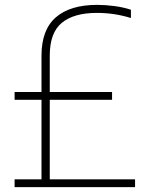

<svg xmlns="http://www.w3.org/2000/svg" viewBox="-20 -769 608 789"><path d="M40 0V-32H150.5V-359H40V-391H150.5V-540.5Q150.5 -646.5 209.5 -697.8Q268.5 -749 379.5 -749Q413.5 -749 450.8 -744Q488 -739 518 -729V-695Q482 -706 447.8 -711Q413.5 -716 378 -716Q283.5 -716 234 -675.2Q184.5 -634.5 184.5 -540.5V-391H440.5V-359H184.5V-32H535V0Z"/></svg>

Font: Encode Sans Semi Condensed Thin
Style: Regular
Weight: 100
Width: 4
Designer: Multiple Designers
Foundry: Impallari Type
Version: Version 3.000; ttfautohint (v1.8.3) -l 8 -r 50 -G 200 -x 14 